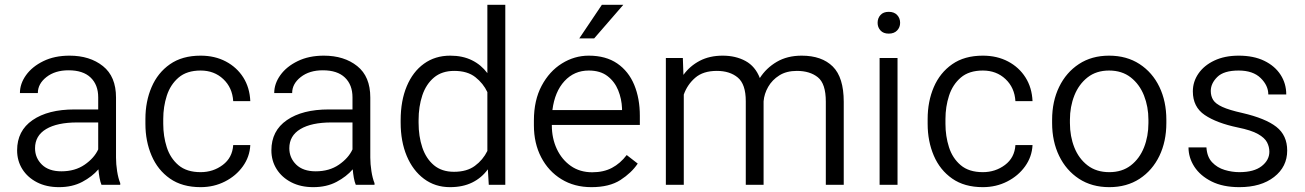

<svg xmlns="http://www.w3.org/2000/svg" viewBox="-20 -770 5436 800"><path d="M402.8 0Q397.9 -11.7 394.8 -29.1Q391.6 -46.4 390.1 -64.5Q364.3 -34.2 322.8 -12.2Q281.2 9.8 226.1 9.8Q173.3 9.8 134 -10.5Q94.7 -30.8 73 -65.4Q51.3 -100.1 51.3 -143.6Q51.3 -225.1 115.7 -269.5Q180.2 -314 290.5 -314H389.2V-364.7Q389.2 -416.5 357.7 -446.8Q326.2 -477.1 265.6 -477.1Q209.5 -477.1 173.6 -449Q137.7 -420.9 137.7 -382.3H63Q63 -421.4 88.6 -457Q114.3 -492.7 160.9 -515.4Q207.5 -538.1 269.5 -538.1Q354.5 -538.1 408.9 -494.6Q463.4 -451.2 463.4 -363.8V-113.3Q463.4 -86.4 468 -56.6Q472.7 -26.9 481 -6.8V0ZM235.8 -56.2Q292.5 -56.2 332.5 -83.7Q372.6 -111.3 389.2 -147.5V-259.8H301.8Q218.3 -259.8 172.1 -232.2Q126 -204.6 126 -152.3Q126 -112.3 154.5 -84.2Q183.1 -56.2 235.8 -56.2Z M815.9 -52.7Q868.2 -52.7 908.2 -82.8Q948.2 -112.8 951.7 -165.5H1022.9Q1020.5 -116.7 991.9 -76.9Q963.4 -37.1 917.2 -13.7Q871.1 9.8 815.9 9.8Q739.3 9.8 688.2 -25.9Q637.2 -61.5 611.6 -121.6Q585.9 -181.6 585.9 -253.9V-274.4Q585.9 -347.2 611.6 -407Q637.2 -466.8 688.2 -502.4Q739.3 -538.1 815.9 -538.1Q875 -538.1 920.9 -513.9Q966.8 -489.7 993.7 -447.3Q1020.5 -404.8 1022.9 -348.6H951.7Q948.2 -404.8 910.4 -440.4Q872.6 -476.1 815.9 -476.1Q758.3 -476.1 724.1 -446.8Q689.9 -417.5 675 -371.3Q660.2 -325.2 660.2 -274.4V-253.9Q660.2 -202.6 674.8 -156.7Q689.5 -110.8 723.6 -81.8Q757.8 -52.7 815.9 -52.7Z M1462.4 0Q1457.5 -11.7 1454.3 -29.1Q1451.2 -46.4 1449.7 -64.5Q1423.8 -34.2 1382.3 -12.2Q1340.8 9.8 1285.6 9.8Q1232.9 9.8 1193.6 -10.5Q1154.3 -30.8 1132.6 -65.4Q1110.8 -100.1 1110.8 -143.6Q1110.8 -225.1 1175.3 -269.5Q1239.7 -314 1350.1 -314H1448.7V-364.7Q1448.7 -416.5 1417.2 -446.8Q1385.7 -477.1 1325.2 -477.1Q1269 -477.1 1233.2 -449Q1197.3 -420.9 1197.3 -382.3H1122.6Q1122.6 -421.4 1148.2 -457Q1173.8 -492.7 1220.5 -515.4Q1267.1 -538.1 1329.1 -538.1Q1414.1 -538.1 1468.5 -494.6Q1522.9 -451.2 1522.9 -363.8V-113.3Q1522.9 -86.4 1527.6 -56.6Q1532.2 -26.9 1540.5 -6.8V0ZM1295.4 -56.2Q1352.1 -56.2 1392.1 -83.7Q1432.1 -111.3 1448.7 -147.5V-259.8H1361.3Q1277.8 -259.8 1231.7 -232.2Q1185.5 -204.6 1185.5 -152.3Q1185.5 -112.3 1214.1 -84.2Q1242.7 -56.2 1295.4 -56.2Z M1649.4 -258.8V-269Q1649.4 -350.1 1674.8 -410.6Q1700.2 -471.2 1746.6 -504.6Q1793 -538.1 1856 -538.1Q1907.7 -538.1 1946.3 -519Q1984.9 -500 2010.7 -465.3V-750H2085.4V0H2016.6L2012.7 -64.5Q1986.8 -28.8 1947.5 -9.5Q1908.2 9.8 1855 9.8Q1793 9.8 1746.6 -24.9Q1700.2 -59.6 1674.8 -120.1Q1649.4 -180.7 1649.4 -258.8ZM1724.1 -269V-258.8Q1724.1 -201.7 1739.7 -155.3Q1755.4 -108.9 1788.1 -81.5Q1820.8 -54.2 1871.6 -54.2Q1925.3 -54.2 1958.7 -78.9Q1992.2 -103.5 2010.7 -141.1V-386.2Q1993.7 -422.4 1960.7 -448.5Q1927.7 -474.6 1872.6 -474.6Q1821.3 -474.6 1788.3 -447Q1755.4 -419.4 1739.7 -372.8Q1724.1 -326.2 1724.1 -269Z M2444.3 9.8Q2373 9.8 2319.1 -23.4Q2265.1 -56.6 2234.9 -114.7Q2204.6 -172.9 2204.6 -247.6V-268.1Q2204.6 -352.1 2236.8 -412.6Q2269 -473.1 2321.3 -505.6Q2373.5 -538.1 2433.1 -538.1Q2504.4 -538.1 2551.8 -505.6Q2599.1 -473.1 2622.6 -416.5Q2646 -359.9 2646 -287.6V-249.5H2279.3V-247.6Q2279.3 -193.8 2300 -149.4Q2320.8 -105 2358.4 -78.6Q2396 -52.2 2447.8 -52.2Q2495.1 -52.2 2529.8 -70.6Q2564.5 -88.9 2591.3 -124L2637.2 -88.4Q2611.3 -49.8 2565.2 -20Q2519 9.8 2444.3 9.8ZM2433.1 -476.1Q2372.6 -476.1 2332 -432.1Q2291.5 -388.2 2281.7 -311.5H2571.8V-318.4Q2570.3 -357.9 2555.7 -394Q2541 -430.2 2511 -453.1Q2481 -476.1 2433.1 -476.1ZM2393.6 -609.9 2487.8 -750H2577.1L2455.6 -609.9Z M2966.8 -474.6Q2909.7 -474.6 2876.7 -446Q2843.8 -417.5 2829.1 -376V0H2754.4V-528.3H2825.2L2827.6 -458Q2854.5 -495.1 2895.5 -516.6Q2936.5 -538.1 2991.2 -538.1Q3045.4 -538.1 3086.2 -515.9Q3127 -493.7 3146 -444.8Q3172.4 -486.3 3216.3 -512.2Q3260.3 -538.1 3320.3 -538.1Q3404.3 -538.1 3450 -492.7Q3495.6 -447.3 3495.6 -345.7V0H3420.9V-346.7Q3420.9 -421.4 3387.7 -448Q3354.5 -474.6 3300.3 -474.6Q3256.8 -474.6 3227.1 -455.8Q3197.3 -437 3180.7 -408Q3164.1 -378.9 3161.6 -347.7V0H3087.4V-348.6Q3087.4 -418.9 3054.2 -446.8Q3021 -474.6 2966.8 -474.6Z M3636.7 -674.8Q3636.7 -694.3 3648.7 -707.5Q3660.6 -720.7 3683.1 -720.7Q3705.6 -720.7 3718 -707.5Q3730.5 -694.3 3730.5 -674.8Q3730.5 -656.2 3718 -643.1Q3705.6 -629.9 3683.1 -629.9Q3660.6 -629.9 3648.7 -643.1Q3636.7 -656.2 3636.7 -674.8ZM3719.7 -528.3V0H3645V-528.3Z M4075.2 -52.7Q4127.4 -52.7 4167.5 -82.8Q4207.5 -112.8 4210.9 -165.5H4282.2Q4279.8 -116.7 4251.2 -76.9Q4222.7 -37.1 4176.5 -13.7Q4130.4 9.8 4075.2 9.8Q3998.5 9.8 3947.5 -25.9Q3896.5 -61.5 3870.8 -121.6Q3845.2 -181.6 3845.2 -253.9V-274.4Q3845.2 -347.2 3870.8 -407Q3896.5 -466.8 3947.5 -502.4Q3998.5 -538.1 4075.2 -538.1Q4134.3 -538.1 4180.2 -513.9Q4226.1 -489.7 4252.9 -447.3Q4279.8 -404.8 4282.2 -348.6H4210.9Q4207.5 -404.8 4169.7 -440.4Q4131.8 -476.1 4075.2 -476.1Q4017.6 -476.1 3983.4 -446.8Q3949.2 -417.5 3934.3 -371.3Q3919.4 -325.2 3919.4 -274.4V-253.9Q3919.4 -202.6 3934.1 -156.7Q3948.7 -110.8 3982.9 -81.8Q4017.1 -52.7 4075.2 -52.7Z M4363.8 -257.3V-271Q4363.8 -347.7 4393.1 -408Q4422.4 -468.3 4475.6 -503.2Q4528.8 -538.1 4601.1 -538.1Q4674.3 -538.1 4728 -503.2Q4781.7 -468.3 4810.8 -408Q4839.8 -347.7 4839.8 -271V-257.3Q4839.8 -180.7 4810.8 -120.4Q4781.7 -60.1 4728.3 -25.1Q4674.8 9.8 4602.1 9.8Q4529.3 9.8 4475.8 -25.1Q4422.4 -60.1 4393.1 -120.4Q4363.8 -180.7 4363.8 -257.3ZM4438 -271V-257.3Q4438 -202.1 4456.5 -155.5Q4475.1 -108.9 4511.7 -80.8Q4548.3 -52.7 4602.1 -52.7Q4655.3 -52.7 4691.7 -80.8Q4728 -108.9 4746.6 -155.5Q4765.1 -202.1 4765.1 -257.3V-271Q4765.1 -325.2 4746.6 -372.1Q4728 -418.9 4691.4 -447.5Q4654.8 -476.1 4601.1 -476.1Q4547.9 -476.1 4511.5 -447.5Q4475.1 -418.9 4456.5 -372.1Q4438 -325.2 4438 -271Z M5269 -137.7Q5269 -158.2 5259.3 -177Q5249.5 -195.8 5221.4 -211.7Q5193.4 -227.5 5137.7 -238.8Q5049.3 -257.3 4999.8 -290.8Q4950.2 -324.2 4950.2 -389.2Q4950.2 -429.7 4973.6 -463.6Q4997.1 -497.6 5040 -517.8Q5083 -538.1 5141.1 -538.1Q5203.6 -538.1 5247.8 -516.6Q5292 -495.1 5315.7 -458.5Q5339.4 -421.9 5339.4 -376.5H5264.6Q5264.6 -413.6 5232.7 -444.8Q5200.7 -476.1 5141.1 -476.1Q5079.1 -476.1 5052 -449.2Q5024.9 -422.4 5024.9 -391.1Q5024.9 -369.6 5034.9 -353.5Q5044.9 -337.4 5073.2 -324.5Q5101.6 -311.5 5156.2 -299.3Q5252.9 -276.9 5298.1 -241.5Q5343.3 -206.1 5343.3 -142.6Q5343.3 -75.2 5288.8 -32.7Q5234.4 9.8 5144 9.8Q5075.7 9.8 5028.3 -13.9Q4981 -37.6 4956.5 -75.4Q4932.1 -113.3 4932.1 -155.8H5006.8Q5009.3 -116.2 5030.5 -93.8Q5051.8 -71.3 5082.5 -62Q5113.3 -52.7 5144 -52.7Q5205.1 -52.7 5237.1 -77.9Q5269 -103 5269 -137.7Z"/></svg>

Font: Vazirmatn UI FD Light
Style: Regular
Weight: 300
Designer: Saber Rastikerdar
Foundry: Saber Rastikerdar
Version: Version 33.003